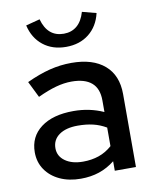

<svg xmlns="http://www.w3.org/2000/svg" viewBox="-84 -804 700 876"><g transform="rotate(-10 266.0 -365.5)"><path d="M220 9Q165 9 123 -10.5Q81 -30 57 -65Q33 -100 33 -146Q33 -218 88 -259.5Q143 -301 239 -301Q314 -301 378 -272V-326Q378 -381 346.5 -408Q315 -435 254 -435Q219 -435 181 -424.5Q143 -414 96 -392L59 -467Q117 -494 167 -506.5Q217 -519 268 -519Q367 -519 421.5 -472Q476 -425 476 -338V0H378V-44Q344 -17 305 -4Q266 9 220 9ZM129 -148Q129 -111 160.5 -88.5Q192 -66 243 -66Q283 -66 316.5 -77.5Q350 -89 378 -114V-200Q349 -217 317.5 -224.5Q286 -232 247 -232Q192 -232 160.5 -209.5Q129 -187 129 -148ZM258 -595Q195 -595 152 -629Q109 -663 95 -723L160 -740Q183 -656 258 -656Q294 -656 319 -677Q344 -698 356 -740L421 -723Q407 -663 364 -629Q321 -595 258 -595Z"/></g></svg>

Font: Red Hat Display SemiBold
Style: Regular
Weight: 600
Designer: Pentagram, MCKL
Foundry: Pentagram, MCKL
Version: Version 1.023